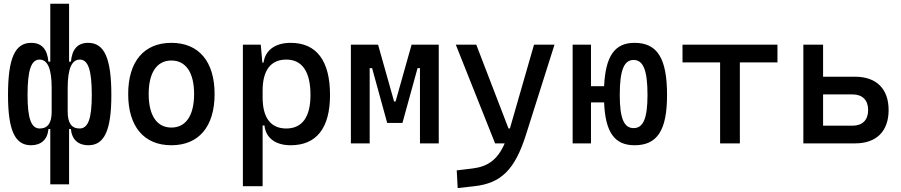

<svg xmlns="http://www.w3.org/2000/svg" viewBox="-20 -752 4728 1007"><path d="M443.4 9.8C527.8 9.8 564 -68.8 564 -253.9C564 -445.8 527.8 -527.3 442.4 -527.3C387.7 -527.3 357.9 -494.6 352.1 -428.7H342.3V-732.4H243.7V-428.7H233.9C228 -494.6 198.2 -527.3 143.6 -527.3C58.1 -527.3 22 -445.8 22 -253.9C22 -68.8 58.1 9.8 142.6 9.8C194.3 9.8 229.5 -19 233.9 -75.2H243.7V214.8H342.3V-75.2H352.1C356.4 -19 391.6 9.8 443.4 9.8ZM335 -166V-291C335 -390.6 356 -439.5 398.4 -439.5C442.4 -439.5 461.4 -384.3 461.4 -253.9C461.4 -130.4 442.4 -78.1 397.5 -78.1C355 -78.1 335 -107.4 335 -166ZM251 -291V-166C251 -107.4 231 -78.1 188.5 -78.1C143.6 -78.1 124.5 -130.4 124.5 -253.9C124.5 -384.3 143.6 -439.5 187.5 -439.5C230 -439.5 251 -390.6 251 -291Z M878.9 9.8C1022.5 9.8 1105.5 -87.9 1105.5 -258.8C1105.5 -429.7 1022.5 -527.3 878.9 -527.3C735.4 -527.3 652.3 -429.7 652.3 -258.8C652.3 -87.9 735.4 9.8 878.9 9.8ZM878.9 -83C802.7 -83 759.8 -146.5 759.8 -258.8C759.8 -371.1 802.7 -434.6 878.9 -434.6C955.1 -434.6 998 -371.1 998 -258.8C998 -146.5 955.1 -83 878.9 -83Z M1253.9 224.6H1357.4V-93.8H1367.2C1373.5 -28.8 1424.8 9.8 1504.4 9.8C1640.1 9.8 1710.9 -80.6 1710.9 -253.9C1710.9 -433.6 1640.1 -527.3 1504.4 -527.3C1423.8 -527.3 1371.1 -488.8 1362.3 -423.8H1356L1347.7 -517.6H1253.9ZM1357.4 -241.2V-276.4C1357.4 -383.3 1399.9 -439.5 1481.4 -439.5C1564.9 -439.5 1608.4 -376 1608.4 -253.9C1608.4 -138.2 1564.9 -78.1 1481.4 -78.1C1399.9 -78.1 1357.4 -134.3 1357.4 -241.2Z M1820.3 0H1918.9V-394.5H1931.6L2010.7 -107.4H2090.8L2169.9 -394.5H2182.6V0H2281.2V-517.6H2138.7L2054.7 -219.7H2046.9L1962.9 -517.6H1820.3Z M2380.4 234.4 2468.3 224.6C2606.9 209 2680.2 139.6 2738.8 -45.9L2888.2 -517.6H2780.8L2654.3 -78.1H2647L2478 -517.6H2370.6L2576.7 0H2627C2589.8 85.4 2539.1 122.1 2456.5 131.8L2375.5 141.6Z M3308.1 9.8C3427.7 9.8 3478.5 -68.8 3478.5 -253.9C3478.5 -445.8 3427.7 -527.3 3308.1 -527.3C3204.6 -527.3 3155.8 -459 3148.4 -299.8H3079.6V-517.6H2983.4V0H3079.6V-214.8H3148.4C3154.8 -57.6 3203.6 9.8 3308.1 9.8ZM3303.2 -80.1C3252.4 -80.1 3230.5 -131.8 3230.5 -253.9C3230.5 -382.8 3252.4 -437.5 3303.2 -437.5C3354 -437.5 3376 -382.8 3376 -253.9C3376 -131.8 3354 -80.1 3303.2 -80.1Z M3756.8 0H3860.4V-424.8H4057.6V-517.6H3559.6V-424.8H3756.8Z M4193.4 0H4464.8C4576.7 0 4640.6 -63.5 4640.6 -174.8C4640.6 -286.1 4576.7 -349.6 4464.8 -349.6H4296.9V-517.6H4193.4ZM4296.9 -92.8V-256.8H4451.2C4503.4 -256.8 4533.2 -227.1 4533.2 -174.8C4533.2 -122.6 4503.4 -92.8 4451.2 -92.8Z"/></svg>

Font: CaskaydiaCove Nerd Font
Style: Regular
Weight: 400
Designer: Aaron Bell
Foundry: Saja Typeworks
Version: Version 2111.1;Nerd Fonts 2.3.3